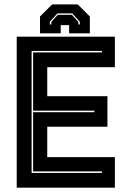

<svg xmlns="http://www.w3.org/2000/svg" viewBox="-20 -870 610 890"><path d="M57.5 0V-700H512.5V-558.5H199V-424H478V-282.5H199V-141.5H512.5V0ZM126.5 -68.5H452.5V-75.5H133.5V-350H417.5V-357H133.5V-627H452.5V-634H126.5ZM340.5 -849.5 396.5 -793.5V-715.5H300.5V-753.5H261.5V-715.5H165.5V-793.5L221.5 -849.5ZM314.5 -808H246.5L211 -769.5V-756.5H218V-768.5L248 -801.5H313L343 -768.5V-756.5H350V-769.5Z"/></svg>

Font: Tourney Thin ExtraBold
Style: Regular
Weight: 800
Version: Version 1.015